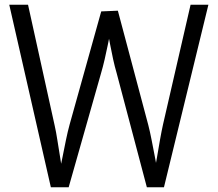

<svg xmlns="http://www.w3.org/2000/svg" viewBox="-20 -788 917 808"><path d="M194 0 19 -768H98L210 -260Q216 -234 221.5 -198Q227 -162 233 -126.5Q239 -91 243 -63H230Q236 -91 243 -126.5Q250 -162 257.5 -198.5Q265 -235 273 -264L406 -740L476 -743L604 -262Q611 -235 618 -199Q625 -163 632 -127Q639 -91 643 -64H629Q635 -92 641 -128Q647 -164 653.5 -200.5Q660 -237 666 -264L782 -768H857L670 0H598L471 -480Q463 -507 456 -539Q449 -571 443 -603Q437 -635 432 -661H446Q441 -635 434.5 -603Q428 -571 420.5 -538.5Q413 -506 405 -479L269 0Z"/></svg>

Font: Yaldevi ExtraLight
Style: Regular
Weight: 400
Version: Version 1.100